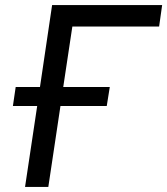

<svg xmlns="http://www.w3.org/2000/svg" viewBox="-20 -739 661 759"><path d="M79 0 127 -320H31L42 -395H138L186 -719H621L609 -634H266L230 -395H414L402 -320H219L171 0Z"/></svg>

Font: Nunitoga
Style: Medium Italic
Weight: 500
Italic angle: -9°
Designer: Vernon Adams
Foundry: Vernon Adams
Version: Version 1.0